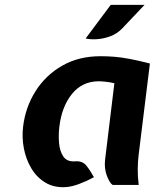

<svg xmlns="http://www.w3.org/2000/svg" viewBox="-20 -760 653 789"><path d="M249 9Q201.5 11.5 166.2 -9.8Q131 -31 108.8 -68.2Q86.5 -105.5 78 -150.5Q69.5 -195.5 75 -240Q84.5 -319.5 126 -385.2Q167.5 -451 235.5 -490Q303.5 -529 393 -529Q421 -529 449.2 -526.8Q477.5 -524.5 512.5 -518Q547.5 -511.5 596 -499L550 -126Q546.5 -98.5 546 -67Q545.5 -35.5 550 0H443Q431 -7 419.2 -37.8Q407.5 -68.5 412 -105L450 -418Q430.5 -422.5 413.5 -424.2Q396.5 -426 386 -426Q318 -426 276 -374.2Q234 -322.5 224 -240Q220 -208 222.5 -174Q225 -140 240 -117.2Q255 -94.5 289 -97Q318.5 -99.5 334.5 -79.8Q350.5 -60 366 -32Q336 -15.5 305.2 -4Q274.5 7.5 249 9ZM332 -602 435 -740H574L484 -645Q461.5 -621 432.2 -610.5Q403 -600 375.8 -598.8Q348.5 -597.5 332 -602Z"/></svg>

Font: Expletus Sans
Style: Bold Italic
Weight: 700
Italic angle: -7°
Version: Version 7.500